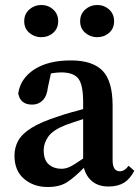

<svg xmlns="http://www.w3.org/2000/svg" viewBox="-20 -735 560 769"><path d="M415 12Q375 12 350 -8Q325 -28 316 -63Q279 -25 249 -5.5Q219 14 171 14Q115 14 76.5 -18.5Q38 -51 38 -112Q38 -144 53 -171.5Q68 -199 106.5 -223Q145 -247 217 -270Q237 -277 262 -284Q287 -291 313 -298V-326Q313 -396 293.5 -420.5Q274 -445 225 -445Q216 -445 205.5 -444Q195 -443 184 -441L172 -386Q168 -350 151 -333Q134 -316 109 -316Q61 -316 53 -361Q62 -421 117.5 -457Q173 -493 264 -493Q351 -493 391 -451.5Q431 -410 431 -312V-94Q431 -49 460 -49Q479 -49 495 -71L518 -51Q500 -17 475.5 -2.5Q451 12 415 12ZM155 -133Q155 -94 175.5 -76.5Q196 -59 226 -59Q243 -59 260 -67Q277 -75 313 -100V-258Q292 -251 273.5 -245Q255 -239 242 -234Q192 -214 173.5 -188Q155 -162 155 -133ZM145 -586Q118 -586 97.5 -603.5Q77 -621 77 -650Q77 -679 97.5 -697Q118 -715 145 -715Q173 -715 193 -697Q213 -679 213 -650Q213 -621 193 -603.5Q173 -586 145 -586ZM369 -586Q342 -586 321.5 -603.5Q301 -621 301 -650Q301 -679 321.5 -697Q342 -715 369 -715Q397 -715 417 -697Q437 -679 437 -650Q437 -621 417 -603.5Q397 -586 369 -586Z"/></svg>

Font: Source Serif Pro Semibold
Style: Regular
Weight: 600
Designer: Frank Grießhammer
Foundry: Adobe Systems Incorporated
Version: Version 3.000;hotconv 1.0.109;makeotfexe 2.5.65596